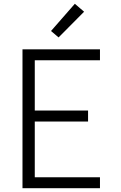

<svg xmlns="http://www.w3.org/2000/svg" viewBox="-20 -996 640 1016"><path d="M99 0V-735H509V-677H164V-411H446V-353H164V-58H509V0ZM290 -798 250 -832 376 -976 425 -934Z"/></svg>

Font: Iosevka Light Extended
Style: Regular
Weight: 300
Width: 7
Monospace: yes
Designer: Belleve Invis
Foundry: Belleve Invis
Version: Version 32.5.0; ttfautohint (v1.8.4)